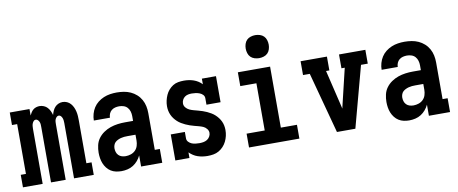

<svg xmlns="http://www.w3.org/2000/svg" viewBox="-66 -1028 3132 1314"><g transform="rotate(-10 1500.0 -371.0)"><path d="M4 0V-87H40V-433H4V-520H141V-475Q146 -486 152.5 -496Q159 -506 168 -513.5Q177 -521 189 -524.5Q201 -528 212 -528Q227 -528 241.5 -522Q256 -516 266 -505Q276 -494 282.5 -480.5Q289 -467 293 -452Q297 -467 303 -480.5Q309 -494 319 -505Q329 -516 343 -522Q357 -528 372 -528Q388 -528 402.5 -521.5Q417 -515 427.5 -503Q438 -491 444.5 -476.5Q451 -462 454.5 -446.5Q458 -431 459 -415.5Q460 -400 460 -384V-87H496V0H359V-384Q359 -393 358 -402Q357 -411 354 -419Q351 -427 345 -434Q339 -441 330 -441Q321 -441 314.5 -434Q308 -427 305 -419Q302 -411 301.5 -402Q301 -393 301 -384V0H199V-384Q199 -393 198.5 -402Q198 -411 195 -419Q192 -427 185.5 -434Q179 -441 170 -441Q161 -441 155 -434Q149 -427 146 -419Q143 -411 142 -402Q141 -393 141 -384V0Z M688 8Q669 8 650 4Q631 0 615 -10Q599 -20 587 -35.5Q575 -51 568 -68.5Q561 -86 558 -105Q555 -124 555 -143Q555 -169 561 -195Q567 -221 582.5 -242Q598 -263 620 -278Q642 -293 666.5 -301.5Q691 -310 717 -313.5Q743 -317 769 -317H825V-351Q825 -367 820.5 -382.5Q816 -398 805.5 -410Q795 -422 779.5 -427Q764 -432 748 -432Q734 -432 720 -428.5Q706 -425 695 -416Q684 -407 678.5 -393.5Q673 -380 673 -366H561Q561 -389 567.5 -412Q574 -435 586.5 -454.5Q599 -474 617.5 -488.5Q636 -503 657.5 -512Q679 -521 702 -524.5Q725 -528 748 -528Q773 -528 797.5 -524Q822 -520 844 -510Q866 -500 884.5 -483.5Q903 -467 915 -445.5Q927 -424 932 -400Q937 -376 937 -351V-96H972V0H825V-77Q816 -58 802 -41.5Q788 -25 770 -13.5Q752 -2 730.5 3Q709 8 688 8ZM734 -88Q752 -88 770 -94Q788 -100 801 -113Q814 -126 819.5 -144Q825 -162 825 -180V-221H769Q757 -221 745.5 -220Q734 -219 723 -216Q712 -213 701.5 -208Q691 -203 683 -195.5Q675 -188 671 -176.5Q667 -165 667 -154Q667 -141 671 -128Q675 -115 684.5 -105.5Q694 -96 707 -92Q720 -88 734 -88Z M1286 8Q1269 8 1252 5.5Q1235 3 1218.5 -2.5Q1202 -8 1187.5 -17.5Q1173 -27 1161 -39V0H1063V-181H1161V-136Q1161 -122 1171 -111.5Q1181 -101 1193.5 -96Q1206 -91 1220 -89.5Q1234 -88 1247 -88Q1261 -88 1274.5 -90.5Q1288 -93 1299.5 -100Q1311 -107 1318.5 -119.5Q1326 -132 1326 -146Q1326 -161 1315.5 -174Q1305 -187 1291 -193Q1277 -199 1261.5 -203Q1246 -207 1231 -211Q1216 -215 1201.5 -220Q1187 -225 1173 -231.5Q1159 -238 1145.5 -246Q1132 -254 1120.5 -264.5Q1109 -275 1099.5 -287.5Q1090 -300 1083.5 -314.5Q1077 -329 1074 -344Q1071 -359 1071 -375Q1071 -395 1075.5 -414.5Q1080 -434 1088 -452Q1096 -470 1109 -485Q1122 -500 1138.5 -510.5Q1155 -521 1175 -524.5Q1195 -528 1215 -528Q1232 -528 1249 -525.5Q1266 -523 1282 -517.5Q1298 -512 1313 -502.5Q1328 -493 1339 -481V-520H1437V-339H1339V-384Q1339 -398 1329.5 -408Q1320 -418 1307 -423Q1294 -428 1280.5 -430Q1267 -432 1253 -432Q1240 -432 1227.5 -429.5Q1215 -427 1204.5 -419.5Q1194 -412 1188 -400Q1182 -388 1182 -375Q1182 -359 1192.5 -346.5Q1203 -334 1217 -327.5Q1231 -321 1246 -317Q1261 -313 1276 -309Q1291 -305 1306 -300Q1321 -295 1335 -288.5Q1349 -282 1362.5 -274Q1376 -266 1387.5 -255.5Q1399 -245 1408.5 -232.5Q1418 -220 1424.5 -206Q1431 -192 1434 -176.5Q1437 -161 1437 -146Q1437 -125 1432.5 -105.5Q1428 -86 1419 -67.5Q1410 -49 1396 -34Q1382 -19 1364.5 -9Q1347 1 1327 4.5Q1307 8 1286 8Z M1575 0V-96H1701V-424H1589V-520H1813V-96H1925V0ZM1750 -590Q1734 -590 1718 -595Q1702 -600 1691 -611Q1680 -622 1675 -638Q1670 -654 1670 -670Q1670 -686 1675 -702Q1680 -718 1691 -729Q1702 -740 1718 -745Q1734 -750 1750 -750Q1766 -750 1782 -745Q1798 -740 1809 -729Q1820 -718 1825 -702Q1830 -686 1830 -670Q1830 -654 1825 -638Q1820 -622 1809 -611Q1798 -600 1782 -595Q1766 -590 1750 -590Z M2186 0 2072 -424H2025V-520H2208V-424H2185L2245 -173Q2246 -168 2247.5 -162.5Q2249 -157 2250 -151Q2251 -157 2252.5 -162.5Q2254 -168 2255 -173L2315 -424H2292V-520H2475V-424H2428L2314 0Z M2688 8Q2669 8 2650 4Q2631 0 2615 -10Q2599 -20 2587 -35.5Q2575 -51 2568 -68.5Q2561 -86 2558 -105Q2555 -124 2555 -143Q2555 -169 2561 -195Q2567 -221 2582.5 -242Q2598 -263 2620 -278Q2642 -293 2666.5 -301.5Q2691 -310 2717 -313.5Q2743 -317 2769 -317H2825V-351Q2825 -367 2820.5 -382.5Q2816 -398 2805.5 -410Q2795 -422 2779.5 -427Q2764 -432 2748 -432Q2734 -432 2720 -428.5Q2706 -425 2695 -416Q2684 -407 2678.5 -393.5Q2673 -380 2673 -366H2561Q2561 -389 2567.5 -412Q2574 -435 2586.5 -454.5Q2599 -474 2617.5 -488.5Q2636 -503 2657.5 -512Q2679 -521 2702 -524.5Q2725 -528 2748 -528Q2773 -528 2797.5 -524Q2822 -520 2844 -510Q2866 -500 2884.5 -483.5Q2903 -467 2915 -445.5Q2927 -424 2932 -400Q2937 -376 2937 -351V-96H2972V0H2825V-77Q2816 -58 2802 -41.5Q2788 -25 2770 -13.5Q2752 -2 2730.5 3Q2709 8 2688 8ZM2734 -88Q2752 -88 2770 -94Q2788 -100 2801 -113Q2814 -126 2819.5 -144Q2825 -162 2825 -180V-221H2769Q2757 -221 2745.5 -220Q2734 -219 2723 -216Q2712 -213 2701.5 -208Q2691 -203 2683 -195.5Q2675 -188 2671 -176.5Q2667 -165 2667 -154Q2667 -141 2671 -128Q2675 -115 2684.5 -105.5Q2694 -96 2707 -92Q2720 -88 2734 -88Z"/></g></svg>

Font: Iosevka Gothic
Style: Bold
Weight: 700
Monospace: yes
Designer: Belleve Invis
Foundry: Belleve Invis
Version: Version 15.5.1; ttfautohint (v1.8.4)